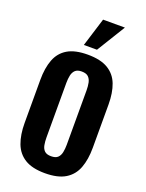

<svg xmlns="http://www.w3.org/2000/svg" viewBox="-193 -1163 963 1265"><g transform="rotate(20 288.0 -530.0)"><path d="M287 11Q198 11 146 -21Q94 -53 71.5 -112.5Q49 -172 49 -255V-557Q49 -640 71.5 -699Q94 -758 146 -789Q198 -820 287 -820Q377 -820 429.5 -788.5Q482 -757 504.5 -698.5Q527 -640 527 -557V-255Q527 -172 504.5 -112.5Q482 -53 429.5 -21Q377 11 287 11ZM287 -108Q319 -108 334 -122.5Q349 -137 354 -161.5Q359 -186 359 -214V-597Q359 -625 354 -649Q349 -673 334 -687.5Q319 -702 287 -702Q257 -702 242 -687.5Q227 -673 222 -649Q217 -625 217 -597V-214Q217 -186 221.5 -161.5Q226 -137 241 -122.5Q256 -108 287 -108ZM240 -871 302 -1071H455L332 -871Z"/></g></svg>

Font: Oswald SemiBold
Style: Regular
Weight: 600
Designer: Vernon Adams
Foundry: Vernon Adams
Version: Version 4.100; ttfautohint (v1.8.1.43-b0c9)